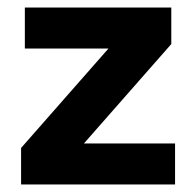

<svg xmlns="http://www.w3.org/2000/svg" viewBox="-20 -490 521 510"><path d="M445 0H36V-97L268 -361H46V-470H435V-373L203 -109H445Z"/></svg>

Font: Gantari
Style: Bold
Weight: 700
Designer: Anugrah Pasau
Foundry: Lafontype
Version: Version 1.000